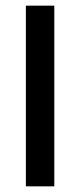

<svg xmlns="http://www.w3.org/2000/svg" viewBox="-20 -659 284 679"><path d="M172 0H71.5V-639H172Z"/></svg>

Font: Anek Tamil Medium Medium
Style: Regular
Weight: 500
Version: Version 1.003